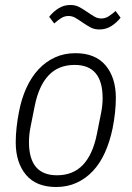

<svg xmlns="http://www.w3.org/2000/svg" viewBox="-20 -737 527 769"><path d="M205 12Q125 12 84 -37Q43 -86 43 -167Q43 -196 46.5 -227.5Q50 -259 56 -289Q66 -342 86 -385.5Q106 -429 134.5 -459.5Q163 -490 200 -507Q237 -524 282 -524Q362 -524 403 -475Q444 -426 444 -345Q444 -316 440.5 -284.5Q437 -253 431 -223Q420 -170 400.5 -126.5Q381 -83 352.5 -52.5Q324 -22 287 -5Q250 12 205 12ZM208 -35Q273 -35 312.5 -77Q352 -119 368 -200L385 -285Q391 -315 391 -344Q391 -477 279 -477Q214 -477 174.5 -435Q135 -393 119 -312L102 -227Q96 -197 96 -168Q96 -35 208 -35ZM378 -619Q358 -619 343 -627Q328 -635 312 -646Q292 -660 280 -666.5Q268 -673 254 -673Q239 -673 226 -665Q213 -657 197 -643L177 -670Q194 -691 215 -704Q236 -717 262 -717Q282 -717 297 -709Q312 -701 328 -690Q348 -676 360 -669.5Q372 -663 386 -663Q401 -663 414 -671Q427 -679 443 -693L463 -666Q446 -645 425 -632Q404 -619 378 -619Z"/></svg>

Font: IBM Plex Sans Condensed Light
Style: Italic
Weight: 300
Width: 3
Italic angle: -11°
Designer: Mike Abbink, Paul van der Laan, Pieter van Rosmalen
Foundry: Bold Monday
Version: Version 1.3